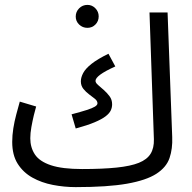

<svg xmlns="http://www.w3.org/2000/svg" viewBox="-20 -745 786 786"><path d="M290 21 316 -53Q400 -53 457.5 -59Q515 -65 548.5 -78.5Q582 -92 596.5 -115.5Q611 -139 610 -175L592 -694H666L685 -184Q687 -136 674 -98Q661 -60 620 -33.5Q579 -7 500 7Q421 21 290 21ZM290 21Q243 21 196.5 12Q150 3 112.5 -18Q75 -39 52.5 -74.5Q30 -110 30 -164Q30 -191 34.5 -219.5Q39 -248 46.5 -276Q54 -304 61 -329L128 -309Q124 -296 118.5 -273Q113 -250 108.5 -225Q104 -200 104 -179Q104 -141 123 -112.5Q142 -84 188.5 -68.5Q235 -53 316 -53L336 -11ZM290 -219 273 -277Q311 -287 334.5 -294.5Q358 -302 368.5 -308.5Q379 -315 379 -322Q379 -332 368.5 -340.5Q358 -349 345 -358.5Q332 -368 321.5 -381Q311 -394 311 -412Q311 -428 320.5 -446Q330 -464 354.5 -483.5Q379 -503 424 -525L452 -473Q410 -454 390.5 -439.5Q371 -425 371 -414Q371 -406 381.5 -397Q392 -388 405 -376.5Q418 -365 428.5 -351Q439 -337 439 -318Q439 -305 433.5 -293Q428 -281 412.5 -269Q397 -257 367.5 -244.5Q338 -232 290 -219ZM338 -631Q318 -631 304 -644.5Q290 -658 290 -677Q290 -697 304 -711Q318 -725 338 -725Q357 -725 370.5 -711Q384 -697 384 -678Q384 -658 370.5 -644.5Q357 -631 338 -631Z"/></svg>

Font: Noto Sans Arabic ExtraCondensed
Style: Regular
Weight: 400
Width: 2
Designer: Monotype Design Team, Nadine Chahine, Nizar Qandah and Khaled Hosny
Foundry: Monotype Imaging Inc.
Version: Version 2.012